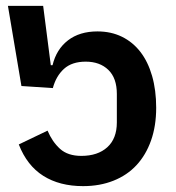

<svg xmlns="http://www.w3.org/2000/svg" viewBox="-20 -622 598 654"><path d="M263 12Q183 12 127.5 -23Q72 -58 44 -130L142 -177Q158 -139 184.5 -115Q211 -91 257 -91Q313 -91 345.5 -120.5Q378 -150 378 -205V-302Q378 -356 349 -384Q320 -412 272 -412Q225 -412 198 -387.5Q171 -363 160 -322L53 -329L7 -602H127L153 -400H159Q172 -454 211.5 -484.5Q251 -515 312 -515Q358 -515 395 -497Q432 -479 458 -445.5Q484 -412 498 -363.5Q512 -315 512 -255Q512 -193 494.5 -143.5Q477 -94 445 -59.5Q413 -25 366.5 -6.5Q320 12 263 12Z"/></svg>

Font: IBM Plex Sans Thai SmBld
Style: Regular
Weight: 600
Designer: Mike Abbink, Paul van der Laan, Pieter van Rosmalen, Ben Mitchell, Mark Frömberg
Foundry: Bold Monday
Version: Version 1.2